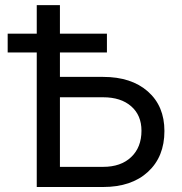

<svg xmlns="http://www.w3.org/2000/svg" viewBox="-20 -748 728 768"><path d="M219.7 -440.4H392.6Q505.4 -440.4 571.5 -382.1Q637.7 -323.7 637.7 -224.1Q637.7 -121.1 571.8 -60.5Q505.9 0 392.6 0H127V-727.5H219.7ZM219.7 -358.9V-80.6H392.6Q463.4 -80.6 504.6 -119.6Q545.9 -158.7 545.9 -225.1Q545.9 -287.1 504.6 -323Q463.4 -358.9 392.6 -358.9ZM10.7 -538.1V-613.3H407.7V-538.1Z"/></svg>

Font: Inter
Style: Regular
Weight: 400
Designer: Rasmus Andersson
Foundry: rsms
Version: Version 4.001;git-9221beed3